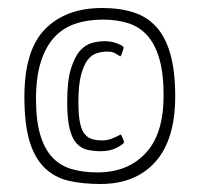

<svg xmlns="http://www.w3.org/2000/svg" viewBox="-20 -781 498 480"><path d="M289 -662Q289 -660 286 -651Q283 -642 281 -640Q273 -645 266.5 -648.5Q260 -652 247 -652Q235 -652 222 -648Q209 -644 199 -631Q189 -618 182.5 -593Q176 -568 176 -526Q176 -493 180 -474Q184 -455 192 -445.5Q200 -436 211 -433Q222 -430 236 -430Q249 -430 261 -435Q273 -440 282 -445Q284 -442 287 -435Q290 -428 290 -426Q290 -421 272.5 -412Q255 -403 233 -403Q214 -403 198.5 -406.5Q183 -410 171.5 -422.5Q160 -435 154 -459.5Q148 -484 148 -526Q148 -578 157 -608Q166 -638 179.5 -653.5Q193 -669 209.5 -673.5Q226 -678 242 -678Q259 -678 274 -672Q289 -666 289 -662ZM41 -539Q41 -656 93 -708.5Q145 -761 235 -761Q280 -761 314 -750Q348 -739 371 -713.5Q394 -688 406 -645.5Q418 -603 418 -540Q418 -432 368.5 -376.5Q319 -321 231 -321Q187 -321 152 -329Q117 -337 92 -361Q67 -385 54 -427.5Q41 -470 41 -539ZM70 -534Q70 -480 80.5 -444.5Q91 -409 110.5 -388Q130 -367 158.5 -358.5Q187 -350 224 -350Q299 -350 344 -398Q389 -446 389 -542Q389 -597 378.5 -633.5Q368 -670 348.5 -692Q329 -714 300.5 -723Q272 -732 237 -732Q199 -732 168 -721.5Q137 -711 115.5 -687.5Q94 -664 82 -626Q70 -588 70 -534Z"/></svg>

Font: Yanone Kaffeesatz Thin
Style: Regular
Weight: 250
Designer: Yanone
Foundry: Yanone Font Production. Not for release.
Version: Version 1.002